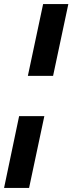

<svg xmlns="http://www.w3.org/2000/svg" viewBox="-69 -763 356 944"><path d="M68 -390 143 -743H267L192 -390ZM-49 161 25 -192H149L74 161Z"/></svg>

Font: Saira UltraCondensed Black
Style: Italic
Weight: 900
Width: 1
Italic angle: -12°
Designer: Hector Gatti with collaboration of the Omnibus-Type team
Foundry: Omnibus-Type
Version: Version 1.101